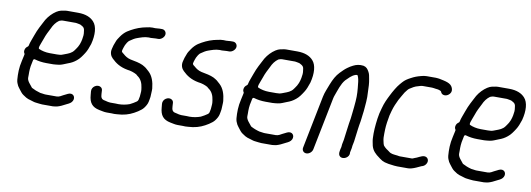

<svg xmlns="http://www.w3.org/2000/svg" viewBox="-67 -1179 5023 1816"><g transform="rotate(10 2444.5 -270.5)"><path d="M343.9 70.5C343.1 70.5 341.9 70.4 341 70.1C310 62 280.9 50.4 257 37.2C256.1 36.7 255 35.8 254.2 34.8L221.4 -6.2C214.6 -14.6 212 -21.5 207.8 -29.7C201.4 -42.2 203.5 -62 203.6 -79.5C203 -116.9 203.2 -150.1 214.9 -197.3L219.6 -221C223 -238.1 236.7 -233.4 238 -233C269 -223.6 308.1 -217.5 348.4 -217.5H414.4C432.8 -217.5 449.2 -221 465.3 -222.4C492.9 -224.9 519.3 -239.3 547.3 -249.7C579.9 -261 604.5 -274.4 629.2 -295C655.9 -316 673.9 -343.1 694.5 -375.1C712.1 -402 722 -430.6 735.2 -469.3C759.3 -561.9 753.1 -640.7 715.7 -681.8C685.4 -716.7 635.8 -738.5 562.4 -738.5H455.4C444.2 -738.5 432.6 -736.2 419.9 -733.7L399.3 -729.8C386.4 -727 371.6 -720.6 356.4 -710.9C321.6 -688.3 290.2 -655.7 266.8 -617.3C254.2 -596.2 239.4 -562.6 225.2 -537.8C212.6 -514.3 201.2 -485.1 190.2 -455.2C178.3 -419 162.9 -387.6 155.6 -351C155 -347.9 152.4 -343.6 148.8 -341.2C134.3 -331.3 126.3 -319.8 123.2 -304C120.6 -290.9 122.5 -280.2 129.3 -270.3C130.8 -268.1 131.4 -265.1 130.8 -262L128.2 -248.8C123.8 -230.2 120.4 -214.6 117.2 -198.7C100.6 -130 101.1 -70.6 105.3 -16.4C107.6 8.3 114.7 23.4 123.8 41.7C130.1 53.5 141 64.8 151.3 79.4L164.6 96.2C180.6 116.1 193.5 120.1 217.9 137.2C230 144.4 247 150.5 265 154.8C286 160.4 299 167.2 320.1 168.5C341.1 169.8 357 174.5 377.2 174.5H480.2C491.4 174.5 506.5 170.8 520.9 168.7C542.7 163.4 576.4 148 595.1 137C598.9 134.7 601 133.3 605.9 131.5C630.1 120.4 648.3 110.8 658.5 90.4C677.7 51.9 646.8 11.2 599.7 33.7C585.7 41.8 570.2 47.6 557.7 54.6C545.8 61 523.6 76.5 499.7 76.5H393.7C374.7 76.5 358.1 70.5 343.9 70.5ZM435.9 -640.5H555.9C562.8 -640.5 570.3 -638.2 573.4 -638C584.8 -637 593.7 -633.3 600.8 -632.4C603 -632.1 605.3 -631.1 607 -629.3L621.6 -621.2C626.8 -618.3 631.4 -614 635.8 -609.5C637 -608.2 638.5 -604.9 639.4 -603.8C645.7 -596 646 -575.4 647.3 -569.8C651.5 -549.1 649 -523.2 643.9 -498C640.9 -482.7 636.6 -465.5 631.8 -453.5L627.8 -443.5C621.9 -428.7 613.5 -413.9 602.7 -399.5C594.9 -389 587.6 -375.9 573.5 -364.2C546.7 -341.8 514.7 -335.8 490.4 -324.8C473 -316.9 453.2 -315.5 434 -315.5H365C323.7 -315.5 285.3 -324.9 258.5 -337.5C245.5 -343.6 262.6 -380.7 267.3 -394L284.5 -439.9C299.1 -483.4 314.3 -510 333.1 -547.2C348.1 -582.1 369.5 -611.2 398.1 -631.6C408.9 -635.4 419.5 -640.5 435.9 -640.5Z M1280.2 -722.5C1270.2 -722.5 1261.7 -722 1252.1 -720.7C1227.4 -715.5 1207.6 -712.6 1186.6 -707C1133.5 -692.6 1090.7 -671 1048 -644C1026.8 -629.9 1005.3 -607.4 990 -584.7C977.3 -565.8 964.1 -548.1 957.6 -526.7C957.5 -526.4 957.3 -525.7 957.1 -525.3C948.6 -505.1 941.1 -483.9 936.5 -461C936.5 -460.8 936.4 -460.3 936.3 -460C925.2 -419.8 940.2 -388 960.5 -368.7C1000.1 -330 1043.5 -301.5 1114.2 -288.4C1148.2 -285.1 1180.9 -273.3 1204.5 -260.2C1205.4 -259.7 1206.6 -258.8 1207.3 -257.8C1210.6 -253.7 1215.1 -250.6 1221.7 -245.6C1253.7 -223.4 1269.2 -186.5 1274.8 -145L1277.6 -124C1280.1 -105.1 1274.7 -78.9 1274.7 -62.5C1274.7 -61.8 1274.6 -60.8 1274.5 -60L1267.9 -27C1266.7 -20.9 1260.3 -12.7 1256 -9.5C1237.5 4 1215.4 16.6 1194.7 26.9C1194.3 27.1 1193.6 27.4 1193.1 27.6C1162.7 38.9 1125.7 46.5 1087.7 46.5C1079.6 46.5 1071.1 45.5 1060.9 45.5H1010.9C1006.1 45.5 1003.8 45.4 997.9 44.3L984.8 42.4C975.6 41 968.6 37.7 956.2 35.4C920 30.9 914.8 9.1 913.1 -20.9L911.1 -55.7C909.9 -68.3 904.3 -77.7 893.3 -84.6C860.2 -105.3 807.1 -73.8 810.7 -28.5L813.9 5.6C819.4 80.2 848.2 118.5 919.6 132.7C946.3 136.9 963.6 143.5 991.4 143.5H1041.4C1049.5 143.5 1056.2 143.8 1063.8 144.5C1080.2 144.4 1099.9 142.1 1115.7 140.6L1135.8 138.6C1193.3 129.8 1237 109.9 1282.1 81.1C1304.3 65.6 1321.7 54.1 1334.8 36.1C1347.8 18.7 1361.1 -2.8 1365.5 -25L1369.7 -46C1371.6 -55.5 1373 -64.2 1374.2 -73.3C1374.3 -98.3 1378.6 -133.8 1376.8 -154.5C1370.5 -218.1 1352.7 -272.3 1313.8 -308.2C1300.2 -321.4 1295 -323.7 1282.4 -336.1C1271.5 -345.1 1262.7 -348 1246.9 -357.8C1214.3 -373.2 1172 -381.1 1126.3 -389.7C1096 -396.8 1073 -412.5 1054.9 -429.2C1050.6 -433.3 1031 -443.3 1033.5 -456L1036.5 -471C1039.2 -484.4 1047.3 -500 1050.8 -512.1C1051.2 -513.5 1052 -515.2 1053 -516.6C1059.2 -525.6 1068.2 -552.1 1091.8 -565.4C1108.9 -577.9 1131 -591.7 1151.1 -598.7C1182.1 -609.5 1219.2 -624.5 1260.7 -624.5C1267.2 -624.5 1272.7 -624.2 1281 -623.5C1293.8 -623.6 1312.5 -626.5 1328.1 -626.5L1351.1 -626.5C1377.3 -626.5 1405.1 -649.2 1410.3 -675C1415.4 -701 1396.6 -724.5 1370.6 -724.5H1347.6C1337.5 -724.5 1320.7 -721.5 1305 -721.5C1295.8 -721.5 1287.4 -722.5 1280.2 -722.5Z M1962.2 -722.5C1952.2 -722.5 1943.7 -722 1934.1 -720.7C1909.4 -715.5 1889.6 -712.6 1868.6 -707C1815.5 -692.6 1772.7 -671 1730 -644C1708.8 -629.9 1687.3 -607.4 1672 -584.7C1659.3 -565.8 1646.1 -548.1 1639.6 -526.7C1639.5 -526.4 1639.3 -525.7 1639.1 -525.3C1630.6 -505.1 1623.1 -483.9 1618.5 -461C1618.5 -460.8 1618.4 -460.3 1618.3 -460C1607.2 -419.8 1622.2 -388 1642.5 -368.7C1682.1 -330 1725.5 -301.5 1796.2 -288.4C1830.2 -285.1 1862.9 -273.3 1886.5 -260.2C1887.4 -259.7 1888.6 -258.8 1889.3 -257.8C1892.6 -253.7 1897.1 -250.6 1903.7 -245.6C1935.7 -223.4 1951.2 -186.5 1956.8 -145L1959.6 -124C1962.1 -105.1 1956.7 -78.9 1956.7 -62.5C1956.7 -61.8 1956.6 -60.8 1956.5 -60L1949.9 -27C1948.7 -20.9 1942.3 -12.7 1938 -9.5C1919.5 4 1897.4 16.6 1876.7 26.9C1876.3 27.1 1875.6 27.4 1875.1 27.6C1844.7 38.9 1807.7 46.5 1769.7 46.5C1761.6 46.5 1753.1 45.5 1742.9 45.5H1692.9C1688.1 45.5 1685.8 45.4 1679.9 44.3L1666.8 42.4C1657.6 41 1650.6 37.7 1638.2 35.4C1602 30.9 1596.8 9.1 1595.1 -20.9L1593.1 -55.7C1591.9 -68.3 1586.3 -77.7 1575.3 -84.6C1542.2 -105.3 1489.1 -73.8 1492.7 -28.5L1495.9 5.6C1501.4 80.2 1530.2 118.5 1601.6 132.7C1628.3 136.9 1645.6 143.5 1673.4 143.5H1723.4C1731.5 143.5 1738.2 143.8 1745.8 144.5C1762.2 144.4 1781.9 142.1 1797.7 140.6L1817.8 138.6C1875.3 129.8 1919 109.9 1964.1 81.1C1986.3 65.6 2003.7 54.1 2016.8 36.1C2029.8 18.7 2043.1 -2.8 2047.5 -25L2051.7 -46C2053.6 -55.5 2055 -64.2 2056.2 -73.3C2056.3 -98.3 2060.6 -133.8 2058.8 -154.5C2052.5 -218.1 2034.7 -272.3 1995.8 -308.2C1982.2 -321.4 1977 -323.7 1964.4 -336.1C1953.5 -345.1 1944.7 -348 1928.9 -357.8C1896.3 -373.2 1854 -381.1 1808.3 -389.7C1778 -396.8 1755 -412.5 1736.9 -429.2C1732.6 -433.3 1713 -443.3 1715.5 -456L1718.5 -471C1721.2 -484.4 1729.3 -500 1732.8 -512.1C1733.2 -513.5 1734 -515.2 1735 -516.6C1741.2 -525.6 1750.2 -552.1 1773.8 -565.4C1790.9 -577.9 1813 -591.7 1833.1 -598.7C1864.1 -609.5 1901.2 -624.5 1942.7 -624.5C1949.2 -624.5 1954.7 -624.2 1963 -623.5C1975.8 -623.6 1994.5 -626.5 2010.1 -626.5L2033.1 -626.5C2059.3 -626.5 2087.1 -649.2 2092.3 -675C2097.4 -701 2078.6 -724.5 2052.6 -724.5H2029.6C2019.5 -724.5 2002.7 -721.5 1987 -721.5C1977.8 -721.5 1969.4 -722.5 1962.2 -722.5Z M2448.9 70.5C2448.1 70.5 2446.9 70.4 2446 70.1C2415 62 2385.9 50.4 2362 37.2C2361.1 36.7 2360 35.8 2359.2 34.8L2326.4 -6.2C2319.6 -14.6 2317 -21.5 2312.8 -29.7C2306.4 -42.2 2308.5 -62 2308.6 -79.5C2308 -116.9 2308.2 -150.1 2319.9 -197.3L2324.6 -221C2328 -238.1 2341.7 -233.4 2343 -233C2374 -223.6 2413.1 -217.5 2453.4 -217.5H2519.4C2537.8 -217.5 2554.2 -221 2570.3 -222.4C2597.9 -224.9 2624.3 -239.3 2652.3 -249.7C2684.9 -261 2709.5 -274.4 2734.2 -295C2760.9 -316 2778.9 -343.1 2799.5 -375.1C2817.1 -402 2827 -430.6 2840.2 -469.3C2864.3 -561.9 2858.1 -640.7 2820.7 -681.8C2790.4 -716.7 2740.8 -738.5 2667.4 -738.5H2560.4C2549.2 -738.5 2537.6 -736.2 2524.9 -733.7L2504.3 -729.8C2491.4 -727 2476.6 -720.6 2461.4 -710.9C2426.6 -688.3 2395.2 -655.7 2371.8 -617.3C2359.2 -596.2 2344.4 -562.6 2330.2 -537.8C2317.6 -514.3 2306.2 -485.1 2295.2 -455.2C2283.3 -419 2267.9 -387.6 2260.6 -351C2260 -347.9 2257.4 -343.6 2253.8 -341.2C2239.3 -331.3 2231.3 -319.8 2228.2 -304C2225.6 -290.9 2227.5 -280.2 2234.3 -270.3C2235.8 -268.1 2236.4 -265.1 2235.8 -262L2233.2 -248.8C2228.8 -230.2 2225.4 -214.6 2222.2 -198.7C2205.6 -130 2206.1 -70.6 2210.3 -16.4C2212.6 8.3 2219.7 23.4 2228.8 41.7C2235.1 53.5 2246 64.8 2256.3 79.4L2269.6 96.2C2285.6 116.1 2298.5 120.1 2322.9 137.2C2335 144.4 2352 150.5 2370 154.8C2391 160.4 2404 167.2 2425.1 168.5C2446.1 169.8 2462 174.5 2482.2 174.5H2585.2C2596.4 174.5 2611.5 170.8 2625.9 168.7C2647.7 163.4 2681.4 148 2700.1 137C2703.9 134.7 2706 133.3 2710.9 131.5C2735.1 120.4 2753.3 110.8 2763.5 90.4C2782.7 51.9 2751.8 11.2 2704.7 33.7C2690.7 41.8 2675.2 47.6 2662.7 54.6C2650.8 61 2628.6 76.5 2604.7 76.5H2498.7C2479.7 76.5 2463.1 70.5 2448.9 70.5ZM2540.9 -640.5H2660.9C2667.8 -640.5 2675.3 -638.2 2678.4 -638C2689.8 -637 2698.7 -633.3 2705.8 -632.4C2708 -632.1 2710.3 -631.1 2712 -629.3L2726.6 -621.2C2731.8 -618.3 2736.4 -614 2740.8 -609.5C2742 -608.2 2743.5 -604.9 2744.4 -603.8C2750.7 -596 2751 -575.4 2752.3 -569.8C2756.5 -549.1 2754 -523.2 2748.9 -498C2745.9 -482.7 2741.6 -465.5 2736.8 -453.5L2732.8 -443.5C2726.9 -428.7 2718.5 -413.9 2707.7 -399.5C2699.9 -389 2692.6 -375.9 2678.5 -364.2C2651.7 -341.8 2619.7 -335.8 2595.4 -324.8C2578 -316.9 2558.2 -315.5 2539 -315.5H2470C2428.7 -315.5 2390.3 -324.9 2363.5 -337.5C2350.5 -343.6 2367.6 -380.7 2372.3 -394L2389.5 -439.9C2404.1 -483.4 2419.3 -510 2438.1 -547.2C2453.1 -582.1 2474.5 -611.2 2503.1 -631.6C2513.9 -635.4 2524.5 -640.5 2540.9 -640.5Z M3245.5 10 3236.9 53C3235.4 60.7 3234.6 68.8 3234.8 77.4C3234.9 83.3 3231.5 90.2 3230.1 97L3227.1 112C3220.9 143.1 3224.5 159.7 3238.9 171.2C3269.2 195.4 3330.5 164.2 3324.4 119C3324.3 117.9 3324.3 116.3 3324.5 115L3328.1 97C3331 82.6 3334.3 70.4 3334.8 58.9C3334.8 57.3 3334.7 54 3334.9 53L3344 7.3C3350.5 -37 3353.6 -72.5 3359.9 -117.3L3365.1 -153.3C3365.2 -153.5 3365.2 -153.8 3365.2 -154C3368 -167.8 3370.1 -179.9 3371.5 -190.2L3375.4 -219.8C3376.1 -229.4 3377.6 -242.7 3379.9 -257.5C3387 -301.7 3387 -337.6 3391.8 -381.7C3394.3 -415.9 3393.7 -440.6 3391.7 -475.1C3390.7 -520.3 3389.3 -562.4 3381.2 -600.4C3376.4 -627.8 3373.9 -646.3 3362.9 -665.5C3349.6 -690.3 3336.4 -707.5 3307.4 -713.7C3269.3 -719 3237.7 -711.1 3210.4 -697.2C3187.3 -685.1 3181.1 -681.9 3158.4 -665.5C3132.2 -646.4 3120.2 -631.7 3096.2 -608.2C3064 -574.8 3043.6 -535.6 3022.9 -483.8C3008 -442.1 2989.1 -403.8 2980.2 -359L2879.2 147C2873.7 174.3 2891.3 196.5 2918.3 196.5C2945.2 196.5 2971.7 174.3 2977.2 147L3078.2 -359C3080.4 -370.4 3083.8 -381.8 3088 -392.3C3107.4 -443.2 3124.6 -506.3 3159.8 -546.9C3160.1 -547.3 3160.7 -547.9 3161.2 -548.4C3184.9 -569.9 3209.2 -602.8 3251 -615.9C3258 -618 3266.4 -618.7 3269.6 -611.9C3279.4 -590.8 3284.2 -563.6 3286.5 -533.6C3292.3 -484.7 3297.5 -428 3292.4 -370.3C3288 -330.5 3287.2 -294.7 3280.9 -252.8C3276.6 -215.4 3274.9 -192.5 3266.9 -152.3C3261.7 -117.7 3256.9 -79.8 3253 -48C3253 -47.7 3252.9 -47.3 3252.9 -47C3249.6 -30.5 3249.5 -10.2 3245.5 10Z M4011 127.3C4030.4 122.1 4042 115.1 4052.3 100.4C4072.2 72 4061.9 44.9 4043.5 34.7C4016.8 19.8 3985.8 40.1 3954.8 54.2C3941.2 60.3 3927.1 63.8 3919.3 68.4C3917.4 69.5 3914.4 70.5 3911.9 70.5H3792.9C3785.9 70.5 3779.1 68.1 3773.2 67.4L3755.6 65.4C3734.4 63 3706.3 61.2 3689.1 45.8C3679.7 38 3670.5 32.7 3658.1 23.9C3649.7 18.8 3642.5 9.7 3638.9 6.5C3628.8 -1.9 3624.3 -12.4 3622.6 -21.5C3619.6 -37.8 3613.6 -54.8 3612.4 -78C3611.2 -105.6 3612.7 -128.1 3613.2 -157.9C3614.4 -195.1 3622.4 -249.8 3631 -293C3633.6 -306.2 3638.3 -321.3 3643.2 -339C3656 -384 3670.5 -415.1 3688.4 -452.6C3699.3 -473.8 3723.8 -513.8 3733.1 -530.3C3733.4 -530.8 3733.9 -531.6 3734.4 -532.2L3745.2 -546.2C3753.2 -556.6 3761.1 -567.7 3772.3 -575C3792.3 -588 3821 -606.9 3851.5 -613.2C3859.3 -615.4 3877.2 -622.5 3893.3 -622.5H3972C3972.9 -622.7 3978.4 -623.3 3983.4 -622.3L4001.2 -620.4C4010.8 -619.4 4020.9 -616.5 4029.1 -616.5C4038 -616.5 4068.3 -609.6 4072.4 -599.4C4078.2 -585 4085.3 -576.9 4100.3 -573.2C4127.3 -566.4 4156.3 -584.7 4167.2 -609.5C4174 -625 4170.6 -641.3 4165 -654.4C4147.7 -696.4 4098.2 -704.2 4033.4 -717.6L4014.2 -719.6C4005 -720.9 3996.6 -720.5 3986.8 -720.5H3912.8C3894.1 -720.5 3877 -717 3859.6 -712C3823 -702.5 3799.7 -693.8 3767.4 -676.3C3735.2 -659.3 3715.4 -646.6 3693.5 -622L3675.4 -601.1C3650.1 -571.9 3621.6 -522.2 3601.1 -481.4C3578.4 -436.4 3560.6 -399.9 3546.8 -347.2C3535.2 -303.8 3530.3 -288.4 3524.1 -243.8C3514.5 -172.5 3510.4 -114.8 3513.3 -55.9C3513.9 -29.7 3521 -7.5 3525.1 17.2C3537.8 62.9 3566.1 89.5 3605.3 117.5L3615.9 125.6C3631.2 137.4 3646.9 145.7 3664.3 151C3686.7 157.8 3713.2 161.7 3741.5 164.6L3757.3 166.6C3766 167.7 3775.2 168.5 3787.4 168.5H3890.4C3904.1 168.5 3914.8 165.6 3925.2 162.9C3951.7 156.1 3981 141.1 4011 127.3Z M4482.9 70.5C4482.1 70.5 4480.9 70.4 4480 70.1C4449 62 4419.9 50.4 4396 37.2C4395.1 36.7 4394 35.8 4393.2 34.8L4360.4 -6.2C4353.6 -14.6 4351 -21.5 4346.8 -29.7C4340.4 -42.2 4342.5 -62 4342.6 -79.5C4342 -116.9 4342.2 -150.1 4353.9 -197.3L4358.6 -221C4362 -238.1 4375.7 -233.4 4377 -233C4408 -223.6 4447.1 -217.5 4487.4 -217.5H4553.4C4571.8 -217.5 4588.2 -221 4604.3 -222.4C4631.9 -224.9 4658.3 -239.3 4686.3 -249.7C4718.9 -261 4743.5 -274.4 4768.2 -295C4794.9 -316 4812.9 -343.1 4833.5 -375.1C4851.1 -402 4861 -430.6 4874.2 -469.3C4898.3 -561.9 4892.1 -640.7 4854.7 -681.8C4824.4 -716.7 4774.8 -738.5 4701.4 -738.5H4594.4C4583.2 -738.5 4571.6 -736.2 4558.9 -733.7L4538.3 -729.8C4525.4 -727 4510.6 -720.6 4495.4 -710.9C4460.6 -688.3 4429.2 -655.7 4405.8 -617.3C4393.2 -596.2 4378.4 -562.6 4364.2 -537.8C4351.6 -514.3 4340.2 -485.1 4329.2 -455.2C4317.3 -419 4301.9 -387.6 4294.6 -351C4294 -347.9 4291.4 -343.6 4287.8 -341.2C4273.3 -331.3 4265.3 -319.8 4262.2 -304C4259.6 -290.9 4261.5 -280.2 4268.3 -270.3C4269.8 -268.1 4270.4 -265.1 4269.8 -262L4267.2 -248.8C4262.8 -230.2 4259.4 -214.6 4256.2 -198.7C4239.6 -130 4240.1 -70.6 4244.3 -16.4C4246.6 8.3 4253.7 23.4 4262.8 41.7C4269.1 53.5 4280 64.8 4290.3 79.4L4303.6 96.2C4319.6 116.1 4332.5 120.1 4356.9 137.2C4369 144.4 4386 150.5 4404 154.8C4425 160.4 4438 167.2 4459.1 168.5C4480.1 169.8 4496 174.5 4516.2 174.5H4619.2C4630.4 174.5 4645.5 170.8 4659.9 168.7C4681.7 163.4 4715.4 148 4734.1 137C4737.9 134.7 4740 133.3 4744.9 131.5C4769.1 120.4 4787.3 110.8 4797.5 90.4C4816.7 51.9 4785.8 11.2 4738.7 33.7C4724.7 41.8 4709.2 47.6 4696.7 54.6C4684.8 61 4662.6 76.5 4638.7 76.5H4532.7C4513.7 76.5 4497.1 70.5 4482.9 70.5ZM4574.9 -640.5H4694.9C4701.8 -640.5 4709.3 -638.2 4712.4 -638C4723.8 -637 4732.7 -633.3 4739.8 -632.4C4742 -632.1 4744.3 -631.1 4746 -629.3L4760.6 -621.2C4765.8 -618.3 4770.4 -614 4774.8 -609.5C4776 -608.2 4777.5 -604.9 4778.4 -603.8C4784.7 -596 4785 -575.4 4786.3 -569.8C4790.5 -549.1 4788 -523.2 4782.9 -498C4779.9 -482.7 4775.6 -465.5 4770.8 -453.5L4766.8 -443.5C4760.9 -428.7 4752.5 -413.9 4741.7 -399.5C4733.9 -389 4726.6 -375.9 4712.5 -364.2C4685.7 -341.8 4653.7 -335.8 4629.4 -324.8C4612 -316.9 4592.2 -315.5 4573 -315.5H4504C4462.7 -315.5 4424.3 -324.9 4397.5 -337.5C4384.5 -343.6 4401.6 -380.7 4406.3 -394L4423.5 -439.9C4438.1 -483.4 4453.3 -510 4472.1 -547.2C4487.1 -582.1 4508.5 -611.2 4537.1 -631.6C4547.9 -635.4 4558.5 -640.5 4574.9 -640.5Z"/></g></svg>

Font: Smoothie
Style: LightIt
Weight: 400
Foundry: Cannot Into Space Fonts
Version: Version 0.8